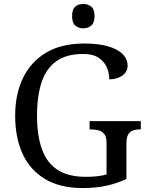

<svg xmlns="http://www.w3.org/2000/svg" viewBox="-20 -945 754 975"><path d="M401 10Q285 10 208.5 -36Q132 -82 94.5 -164.5Q57 -247 57 -358Q57 -466 96.5 -548.5Q136 -631 214 -677.5Q292 -724 407 -724Q481 -724 530 -709.5Q579 -695 603.5 -669.5Q628 -644 628 -612Q628 -580 601 -561Q574 -542 535 -542Q535 -573 522.5 -602.5Q510 -632 481 -651.5Q452 -671 403 -671Q318 -671 266.5 -634.5Q215 -598 191.5 -528Q168 -458 168 -358Q168 -258 192.5 -188.5Q217 -119 271.5 -83Q326 -47 417 -47Q446 -47 473 -50Q500 -53 521 -59V-220Q521 -250 509.5 -264.5Q498 -279 479.5 -283.5Q461 -288 439 -288H435V-330H695V-288H691Q672 -288 656.5 -283Q641 -278 631.5 -263Q622 -248 622 -216V-36Q572 -13 519 -1.5Q466 10 401 10ZM403 -801Q379 -801 362.5 -815Q346 -829 346 -863Q346 -898 362.5 -911.5Q379 -925 403 -925Q426 -925 443 -911.5Q460 -898 460 -863Q460 -829 443 -815Q426 -801 403 -801Z"/></svg>

Font: Noto Serif Tamil
Style: Regular
Weight: 400
Designer: Indian Type Foundry, Tom Grace, and the Monotype Design Team
Foundry: Monotype Imaging Inc.
Version: Version 2.003